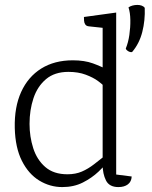

<svg xmlns="http://www.w3.org/2000/svg" viewBox="-20 -745 618 780"><path d="M502 -715Q509 -720 518.5 -722.5Q528 -725 538 -725Q548 -725 556 -722Q564 -719 568 -713Q570 -662 558 -615Q546 -568 517 -534Q514 -532 507.5 -534Q501 -536 496 -540.5Q491 -545 491 -548Q501 -572 505.5 -603Q510 -634 509.5 -664Q509 -694 502 -715ZM452 -694V-36L515 -28Q514 -7 499.5 4Q485 15 461 15Q424 15 410.5 -12Q397 -39 397 -76V-632L341 -638Q331 -639 326.5 -645.5Q322 -652 321.5 -661Q321 -670 321 -676ZM428 -456 402 -395Q397 -402 378 -416Q359 -430 328.5 -441.5Q298 -453 258 -453Q202 -453 167 -423.5Q132 -394 116 -346Q100 -298 100 -242Q100 -190 115 -143Q130 -96 164 -66.5Q198 -37 254 -37Q287 -37 312.5 -48Q338 -59 362.5 -78Q387 -97 416 -120L423 -93Q407 -73 380 -47.5Q353 -22 316.5 -3.5Q280 15 233 15Q183 15 139.5 -11.5Q96 -38 69 -91.5Q42 -145 40 -225Q38 -310 66 -371.5Q94 -433 147.5 -466.5Q201 -500 276 -500Q323 -500 357.5 -487.5Q392 -475 428 -456Z"/></svg>

Font: Karma Variable Light
Style: Regular
Weight: 300
Designer: Joana Correia
Foundry: Indian Type Foundry
Version: Version 3.000